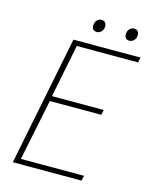

<svg xmlns="http://www.w3.org/2000/svg" viewBox="-118 -868 750 945"><g transform="rotate(15 257.0 -395.0)"><path d="M274 -726Q248 -726 248 -752Q248 -769 258 -779.5Q268 -790 280 -790Q306 -790 306 -762Q306 -747 296 -736.5Q286 -726 274 -726ZM440 -726Q414 -726 414 -752Q414 -769 424 -779.5Q434 -790 446 -790Q472 -790 472 -762Q472 -747 462 -736.5Q452 -726 440 -726ZM40 0 172 -660H514L508 -634H196L142 -364H406L400 -338H138L74 -26H396L390 0Z"/></g></svg>

Font: TypoPRO Source Sans Pro
Style: Italic
Weight: 200
Italic angle: -11°
Designer: Paul D. Hunt
Foundry: Adobe Systems Incorporated
Version: Version 1.075;PS 2.000;hotconv 1.0.86;makeotf.lib2.5.63406